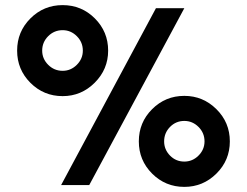

<svg xmlns="http://www.w3.org/2000/svg" viewBox="-20 -723 965 751"><path d="M329 1H219L590 -691H701ZM403 -525Q403 -452 350.5 -399.5Q298 -347 225 -347Q151 -347 99 -399Q47 -451 47 -525Q47 -599 99 -651Q151 -703 225 -703Q299 -703 351 -651Q403 -599 403 -525ZM145 -525Q145 -493 168.5 -469.5Q192 -446 225 -446Q257 -446 280.5 -469.5Q304 -493 304 -525Q304 -558 280.5 -581.5Q257 -605 225 -605Q192 -605 168.5 -581.5Q145 -558 145 -525ZM701 8Q627 8 575 -44Q523 -96 523 -170Q523 -244 575 -296Q627 -348 701 -348Q774 -348 826.5 -296Q879 -244 879 -170Q879 -96 826.5 -44Q774 8 701 8ZM622 -170Q622 -138 645 -114.5Q668 -91 701 -91Q733 -91 756.5 -114.5Q780 -138 780 -170Q780 -203 756.5 -226.5Q733 -250 701 -250Q668 -250 645 -226.5Q622 -203 622 -170Z"/></svg>

Font: Hind Madurai SemiBold
Style: Regular
Weight: 600
Designer: Jyotish Sonowal
Foundry: Indian Type Foundry
Version: Version 1.001;PS 1.0;hotconv 1.0.86;makeotf.lib2.5.63406; tt